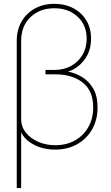

<svg xmlns="http://www.w3.org/2000/svg" viewBox="-20 -755 566 979"><path d="M65.4 204.1V-546.9Q65.4 -602.5 89.8 -645Q114.3 -687.5 157.5 -711.4Q200.7 -735.4 256.8 -735.4Q312 -735.4 354.2 -712.9Q396.5 -690.4 420.4 -650.6Q444.3 -610.8 444.3 -558.6Q444.3 -494.1 409.7 -449.2Q375 -404.3 326.7 -390.1Q364.7 -382.8 399.2 -361.8Q433.6 -340.8 455.6 -303Q477.5 -265.1 477.5 -207.5Q477.5 -144.5 450 -95.9Q422.4 -47.4 373.8 -19.8Q325.2 7.8 261.7 7.8Q201.2 7.8 154.1 -16.6Q106.9 -41 87.9 -80.1V204.1ZM262.2 -14.6Q319.3 -14.6 362.8 -39.3Q406.2 -64 430.7 -107.4Q455.1 -150.9 455.1 -207.5Q455.1 -293 401.1 -334.5Q347.2 -376 262.2 -376H211.9V-398.4H256.8Q305.7 -398.4 342.8 -418.9Q379.9 -439.5 400.9 -475.6Q421.9 -511.7 421.9 -558.6Q421.9 -627 375.7 -669.9Q329.6 -712.9 256.8 -712.9Q182.6 -712.9 135.3 -667.5Q87.9 -622.1 87.9 -546.9V-147.9Q87.9 -108.9 111.8 -78.9Q135.7 -48.8 175.3 -31.7Q214.8 -14.6 262.2 -14.6Z"/></svg>

Font: Inter Display Thin
Style: Regular
Weight: 100
Designer: Rasmus Andersson
Foundry: rsms
Version: Version 4.000;git-a52131595